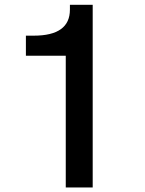

<svg xmlns="http://www.w3.org/2000/svg" viewBox="-20 -786 615 814"><path d="M89.8 -549.8V-634.8H123Q276.4 -634.8 276.4 -745.1V-765.6H373V8.8H258.8V-549.8Z"/></svg>

Font: Gothic A1 SemiBold
Style: Regular
Weight: 600
Version: Version 2.50